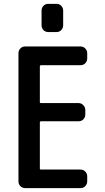

<svg xmlns="http://www.w3.org/2000/svg" viewBox="-20 -970 540 990"><path d="M110.4 0Q95.7 0 85.4 -9.8Q75.2 -19.5 75.2 -35.2V-695.3Q75.2 -710 85 -720.2Q94.7 -730.5 110.4 -730.5H394.5Q409.2 -730.5 419.4 -720.2Q429.7 -710 429.7 -695.3V-668.9Q429.7 -654.3 419.9 -644Q410.2 -633.8 394.5 -633.8H191.4Q186.5 -633.8 185.5 -628.9V-442.4Q185.5 -438.5 191.4 -438.5H384.8Q399.4 -438.5 409.7 -427.7Q419.9 -417 419.9 -402.3V-379.9Q419.9 -365.2 410.2 -355Q400.4 -344.7 384.8 -344.7H191.4Q186.5 -344.7 185.5 -339.8V-100.6Q185.5 -95.7 191.4 -95.7H394.5Q409.2 -95.7 419.4 -85.9Q429.7 -76.2 429.7 -60.5V-35.2Q429.7 -20.5 419.9 -10.3Q410.2 0 394.5 0ZM228.5 -950.2H271.5Q286.1 -950.2 295.9 -939.9Q305.7 -929.7 305.7 -915V-839.8Q305.7 -825.2 295.9 -814.9Q286.1 -804.7 271.5 -804.7H228.5Q213.9 -804.7 204.1 -814.9Q194.3 -825.2 194.3 -839.8V-915Q194.3 -929.7 204.1 -939.9Q213.9 -950.2 228.5 -950.2Z"/></svg>

Font: Rounded-L Mgen+ 1m medium
Style: Regular
Weight: 500
Designer: [Source Han Sans]
Ryoko NISHIZUKA  (kana & ideographs); Paul D. Hunt (Latin, Greek & Cyrillic); Wenlong ZHANG  (bopomofo
Version: Version 1.059.20150602